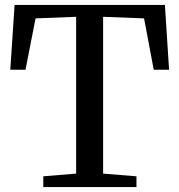

<svg xmlns="http://www.w3.org/2000/svg" viewBox="-20 -763 731 783"><path d="M156.5 -44 290.5 -55V-694.5L125 -688L84 -478.5H22L39.5 -743H652.5L669.5 -478.5H607L567.5 -688L400.5 -694.5V-55L536.5 -44V0H156.5Z"/></svg>

Font: Merriweather 12pt
Style: Regular
Weight: 400
Designer: Eben Sorkin
Foundry: Eben Sorkin
Version: Version 2.100